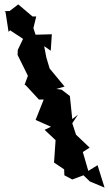

<svg xmlns="http://www.w3.org/2000/svg" viewBox="-20 -762 496 874"><path d="M0 -711 5 -708 19 -617 26 -624 85 -585 61 -535 60 -512 107 -417 92 -376 97 -374 157 -309H179L142 -216L212 -185L183 -171L233 -124L226 -22L272 9L273 36L309 55L360 36L389 64L456 92L424 -10L382 16L357 -70L388 -90L326 -149L309 -201L335 -240L309 -220L298 -325L260 -354L236 -357L274 -368L206 -450L191 -500L181 -552L211 -531L216 -606L142 -604L132 -634L145 -687H128L63 -742L24 -712Z"/></svg>

Font: Asimov Aggro
Style: Condensed
Weight: 500
Designer: Google
Version: Version 2.000980; 2014